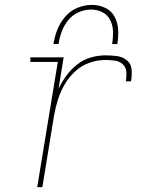

<svg xmlns="http://www.w3.org/2000/svg" viewBox="-20 -764 616 784"><path d="M132 0H153L201 -294Q207 -327 217 -358.5Q227 -390 244.5 -420Q262 -450 288 -473.5Q314 -497 346 -508Q378 -519 411 -519Q430 -519 449 -516.5Q468 -514 481.5 -501.5Q495 -489 496 -470Q497 -451 494 -432H515Q519 -455 517.5 -479Q516 -503 498.5 -517.5Q481 -532 457.5 -535Q434 -538 411 -538Q381 -538 351 -529.5Q321 -521 295.5 -501Q270 -481 251 -455Q232 -429 219 -401L240 -530H104V-511H216ZM198 -584H219Q223 -610 232 -635Q241 -660 258.5 -681.5Q276 -703 301 -714Q326 -725 352 -725Q377 -725 398.5 -714Q420 -703 430.5 -681Q441 -659 441.5 -634Q442 -609 438 -584H459Q464 -613 462.5 -642Q461 -671 448 -695.5Q435 -720 409.5 -732Q384 -744 355 -744Q325 -744 296 -732Q267 -720 246 -695.5Q225 -671 214 -642.5Q203 -614 198 -584Z"/></svg>

Font: Iosevka Sparkle Thin
Style: Italic
Weight: 100
Italic angle: -9°
Designer: Belleve Invis
Foundry: Belleve Invis
Version: Version 4.5.0; ttfautohint (v1.8.3)